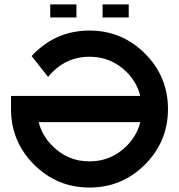

<svg xmlns="http://www.w3.org/2000/svg" viewBox="-20 -840 802 860"><path d="M608.4 -293H153.3Q168 -232.9 215.3 -186Q283.7 -117.2 380.9 -117.2Q478 -117.2 546.9 -186Q593.8 -232.9 608.4 -293ZM322.3 -761.7H205.1V-820.3H322.3ZM556.6 -761.7H439.5V-820.3H556.6ZM732.4 -351.6Q732.4 -206.1 629.4 -103Q526.4 0 380.9 0Q235.4 0 132.3 -103Q29.3 -206.1 29.3 -351.6V-410.2H608.4Q593.8 -470.2 546.9 -517.6Q478 -585.9 380.9 -585.9Q283.7 -585.9 215.3 -517.6Q204.6 -506.8 195.3 -495.6L121.6 -588.9Q127 -594.7 132.3 -600.1Q235.4 -703.1 380.9 -703.1Q526.4 -703.1 629.4 -600.1Q732.4 -497.1 732.4 -351.6Z"/></svg>

Font: Gerhaus
Style: Regular
Weight: 400
Designer: GGBotNet
Foundry: GGBotNet
Version: 1.01